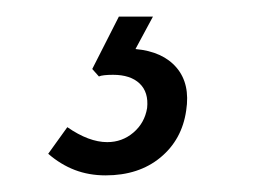

<svg xmlns="http://www.w3.org/2000/svg" viewBox="-20 -28 307 231"><path d="M99 64Q101 63 105.5 62.5Q110 62 116 62Q137 62 148 72.5Q159 83 157 102Q154 120 140.5 131.5Q127 143 109 143Q98 143 86 138.5Q74 134 61 125L38 157Q53 170 70 176.5Q87 183 107 183Q147 183 173 161.5Q199 140 204 105Q209 73 192.5 53.5Q176 34 143 31L164 -8H123L91 55Z"/></svg>

Font: Secuela ExtLt
Style: Italic
Weight: 200
Italic angle: -8°
Designer: Fernando Haro
Foundry: deFharo
Version: Version 1.704